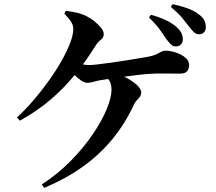

<svg xmlns="http://www.w3.org/2000/svg" viewBox="-20 -849 1040 923"><path d="M778.3 -662.8Q764.5 -684.3 746.9 -708.4Q729.3 -732.6 696.1 -765.3L706 -778.1Q744.4 -767.3 774.1 -753.6Q803.7 -740 823.6 -723.3Q842.9 -707.5 850.8 -692.6Q858.7 -677.7 858.7 -660.6Q858.7 -644.7 849.8 -635.2Q840.9 -625.7 824.3 -625.7Q811.9 -625.7 801.3 -635.8Q790.7 -646 778.3 -662.8ZM885.5 -725.4Q872.1 -743 855.7 -763.2Q839.2 -783.4 801.3 -816L809.9 -828.9Q852.3 -819.8 883.2 -808.3Q914.1 -796.8 934.7 -780.8Q954 -767 961.8 -751.6Q969.5 -736.3 969.5 -718.3Q969.5 -703.2 960.6 -693.7Q951.7 -684.2 936.4 -684.2Q921.8 -684.2 911 -695.3Q900.3 -706.4 885.5 -725.4ZM61.5 -284.5Q100.9 -320.4 139.8 -365.6Q178.8 -410.9 213.6 -459.6Q248.5 -508.2 275.1 -555Q301.8 -601.8 317.1 -642Q332.3 -682.2 332.3 -709.4Q332.3 -727.1 322.5 -742.9Q312.7 -758.7 289 -783.9L296.3 -796.8Q326.2 -793.5 351.4 -787.4Q376.6 -781.3 397.3 -770.5Q415.4 -761.6 434.1 -746.6Q452.8 -731.5 465.7 -715.6Q478.6 -699.6 478.6 -685.3Q478.6 -668.2 465.1 -658.2Q451.5 -648.2 437.9 -627.1Q393.5 -555.4 340.6 -490.4Q287.8 -425.3 222.7 -369.8Q157.6 -314.2 75.4 -268.9ZM330.5 -555.2Q346 -547.9 367.4 -542.1Q388.8 -536.2 406.7 -536.2Q421 -536.2 448.9 -539.4Q476.8 -542.5 511.8 -547.5Q546.9 -552.5 582.4 -558Q617.9 -563.5 647.1 -568.5Q676.3 -573.5 691.9 -576.2Q715.8 -580.7 730.3 -587.5Q744.8 -594.3 754.5 -599.8Q764.1 -605.4 773.8 -605.4Q797.6 -605.4 824.4 -596.8Q851.2 -588.3 870.2 -572.8Q889.3 -557.4 889.3 -535.2Q889.3 -519.1 880 -507.1Q870.7 -495 843.1 -495Q824.2 -495 800 -495.4Q775.8 -495.7 750 -495.7Q724.2 -495.7 699 -493.7Q676.3 -492.7 644.5 -488.9Q612.7 -485 578.6 -480.5Q544.4 -476 514 -471.6Q483.7 -467.3 463 -463.5Q444 -460.1 428.6 -455.5Q413.1 -450.9 399.1 -450.9Q385.8 -450.9 368.8 -462.8Q351.7 -474.6 336.5 -490.3Q321.4 -505.9 311.4 -517.8ZM192.8 54.1 180.8 37.8Q257.2 -11.7 318.9 -74.4Q380.6 -137.1 424.8 -201.9Q469 -266.6 492.5 -323.3Q516 -380.1 516 -416.8Q516 -439.5 508.7 -455.4Q501.4 -471.3 485.8 -481.3L504.9 -504.2Q546.8 -495.6 581.7 -478Q616.6 -460.5 637.8 -440.7Q658.9 -420.9 658.9 -405.3Q658.9 -387.7 645.1 -375Q631.3 -362.3 623.3 -344.9Q581.1 -254.1 519.9 -179.8Q458.7 -105.4 377.5 -47.4Q296.3 10.7 192.8 54.1Z"/></svg>

Font: Noto Serif KR
Style: Regular
Weight: 200
Designer: Ryoko NISHIZUKA 西塚涼子 (kana & ideographs); Frank Grießhammer (Latin, Greek & Cyrillic); Wenlong ZHANG 张文龙 (bopomofo); San
Foundry: Adobe
Version: Version 2.001;hotconv 1.1.0;makeotfexe 2.6.0